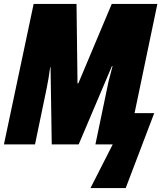

<svg xmlns="http://www.w3.org/2000/svg" viewBox="-25 -734 832 976"><path d="M435 222H614L759 -159H659L775 -714H543L373 -310H369L364 -714H146L-5 0H153L212 -284Q217 -308 221.5 -335Q226 -362 230 -392H232L238 0H375L544 -398H547Q542 -378 537 -359Q532 -340 527 -321L460 0H548Z"/></svg>

Font: Noto Sans Display Condensed Black
Style: Italic
Weight: 900
Width: 3
Italic angle: -192°
Designer: Monotype Design Team
Foundry: Monotype Imaging Inc.
Version: Version 1.900